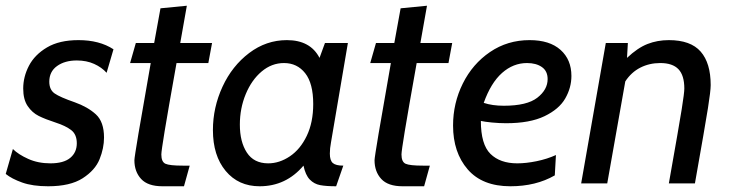

<svg xmlns="http://www.w3.org/2000/svg" viewBox="-30 -640 2553 670"><path d="M-10 -33 15 -120Q34 -101 68.5 -85.5Q103 -70 146 -70Q192 -70 215 -89Q238 -108 238 -140Q238 -171 218.5 -186Q199 -201 165 -212Q128 -224 105 -235.5Q82 -247 66.5 -270Q51 -293 51 -331Q51 -372 71 -410.5Q91 -449 134 -474.5Q177 -500 244 -500Q317 -500 366 -468L342 -386Q325 -405 298.5 -417Q272 -429 238 -429Q196 -429 169 -409.5Q142 -390 142 -355Q142 -327 160.5 -314Q179 -301 231 -283Q276 -267 304.5 -241Q333 -215 333 -160Q333 -123 317.5 -84.5Q302 -46 258.5 -18Q215 10 138 10Q84 10 47.5 -3Q11 -16 -10 -33Z M439 -81Q439 -98 496 -420H424L444 -490H508L530 -611L622 -620L599 -490H710L697 -420H586Q556 -252 544.5 -182Q533 -112 533 -101Q533 -75 547.5 -68.5Q562 -62 608 -62H632L612 10H537Q486 10 462.5 -15.5Q439 -41 439 -81Z M713 -186Q713 -265 746.5 -337.5Q780 -410 839.5 -455Q899 -500 971 -500Q1053 -500 1085 -438L1104 -490H1184L1125 -143Q1121 -122 1121 -104Q1121 -80 1131.5 -71Q1142 -62 1168 -62L1143 10Q1108 10 1087 6Q1066 2 1051 -13.5Q1036 -29 1029 -62Q968 10 876 10Q802 10 757.5 -43.5Q713 -97 713 -186ZM1063 -277Q1063 -349 1035 -384.5Q1007 -420 961 -420Q918 -420 883 -390.5Q848 -361 827.5 -311.5Q807 -262 807 -205Q807 -145 831.5 -107.5Q856 -70 906 -70Q945 -70 981.5 -94.5Q1018 -119 1040.5 -166Q1063 -213 1063 -277Z M1277 -81Q1277 -98 1334 -420H1262L1282 -490H1346L1368 -611L1460 -620L1437 -490H1548L1535 -420H1424Q1394 -252 1382.5 -182Q1371 -112 1371 -101Q1371 -75 1385.5 -68.5Q1400 -62 1446 -62H1470L1450 10H1375Q1324 10 1300.5 -15.5Q1277 -41 1277 -81Z M1551 -202Q1551 -280 1585 -348.5Q1619 -417 1680 -458.5Q1741 -500 1818 -500Q1888 -500 1926 -466Q1964 -432 1964 -375Q1964 -334 1942.5 -296.5Q1921 -259 1870 -234.5Q1819 -210 1736 -210Q1712 -210 1686.5 -212.5Q1661 -215 1648 -218Q1648 -136 1681.5 -103Q1715 -70 1775 -70Q1806 -70 1842.5 -77.5Q1879 -85 1910 -99L1906 -28Q1840 10 1751 10Q1653 10 1602 -49Q1551 -108 1551 -202ZM1881 -364Q1881 -392 1861 -406Q1841 -420 1809 -420Q1761 -420 1722 -385.5Q1683 -351 1658 -281Q1688 -271 1728 -271Q1809 -271 1845 -299Q1881 -327 1881 -364Z M2084 -490H2161L2158 -438Q2195 -473 2229.5 -486.5Q2264 -500 2304 -500Q2380 -500 2415 -460Q2450 -420 2450 -343Q2450 -323 2440.5 -263Q2431 -203 2395 0H2304Q2340 -203 2349 -259.5Q2358 -316 2358 -331Q2358 -377 2337.5 -398.5Q2317 -420 2274 -420Q2236 -420 2204.5 -404Q2173 -388 2152 -356L2089 0H1998Z"/></svg>

Font: Cabin
Style: Italic
Weight: 400
Italic angle: -7°
Designer: Pablo Impallari
Foundry: Pablo Impallari. http://www.impallari.com Igino Marini. http://www.ikern.com
Version: Version 2.200